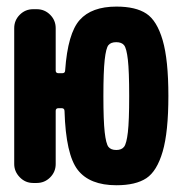

<svg xmlns="http://www.w3.org/2000/svg" viewBox="-20 -547 540 574"><path d="M304.2 -107.9Q311.5 -98.6 327.6 -98.6Q343.8 -98.6 351.1 -108.4Q358.4 -118.2 362.3 -151.9Q366.2 -185.5 366.2 -259.8Q366.2 -334 362.3 -368.2Q358.4 -402.3 351.1 -411.6Q343.8 -420.9 327.6 -420.9Q311.5 -420.9 304.2 -412.1Q296.9 -403.3 293 -368.2Q289.1 -333 289.1 -259.8Q289.1 -186.5 293 -151.9Q296.9 -117.2 304.2 -107.9ZM328.1 -527.3Q385.7 -527.3 417.5 -506.3Q449.2 -485.4 466.3 -426.8Q483.4 -368.2 483.4 -260.3Q483.4 -152.3 466.3 -93.8Q449.2 -35.2 417.5 -14.2Q385.7 6.8 328.1 6.8Q248 6.8 212.4 -39.1Q176.8 -85 172.9 -214.8Q172.9 -223.6 164.1 -223.6H155.3Q146.5 -223.6 146.5 -215.8V-56.6Q146.5 -33.2 129.9 -16.6Q113.3 0 89.8 0H79.1Q55.7 0 39.1 -17.1Q22.5 -34.2 22.5 -56.6V-462.9Q22.5 -486.3 39.1 -502.9Q55.7 -519.5 79.1 -519.5H89.8Q113.3 -519.5 129.9 -502.9Q146.5 -486.3 146.5 -462.9V-335.9Q146.5 -328.1 155.3 -328.1H166Q174.8 -328.1 174.8 -336.9Q182.6 -447.3 218.3 -487.3Q253.9 -527.3 328.1 -527.3Z"/></svg>

Font: Rounded Mgen+ 1m bold
Style: Bold
Weight: 700
Designer: [Source Han Sans]
Ryoko NISHIZUKA  (kana & ideographs); Paul D. Hunt (Latin, Greek & Cyrillic); Wenlong ZHANG  (bopomofo
Version: Version 1.059.20150602